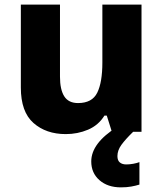

<svg xmlns="http://www.w3.org/2000/svg" viewBox="-20 -569 703 829"><path d="M591 -549V0H463L441 -70H431Q405 -28 360 -9Q315 10 264 10Q179 10 124.5 -38Q70 -86 70 -191V-549H239V-238Q239 -182 257.5 -153Q276 -124 317 -124Q378 -124 400 -169Q422 -214 422 -299V-549ZM487 105Q487 124 497.5 132.5Q508 141 525 141Q540 141 556 138Q572 135 582 131V228Q566 233 546.5 236.5Q527 240 502 240Q445 240 409.5 209Q374 178 374 128Q374 49 486 -21L555 0Q522 32 504.5 56Q487 80 487 105Z"/></svg>

Font: Noto Sans Kannada ExtraBold
Style: Regular
Weight: 800
Designer: Jelle Bosma - Monotype Design Team
Foundry: Monotype Imaging Inc.
Version: Version 2.005; ttfautohint (v1.8.4.7-5d5b)